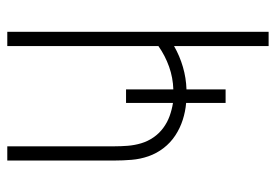

<svg xmlns="http://www.w3.org/2000/svg" viewBox="-138 -638 775 540"><g transform="rotate(-90 250.0 -367.5)"><path d="M391 0V-266Q363 -250 332 -241Q301 -232 269 -231V-121H231V-232Q207 -234 183.5 -241.5Q160 -249 139.5 -262.5Q119 -276 104 -295.5Q89 -315 81 -338Q73 -361 71 -385.5Q69 -410 69 -434V-735H109V-434Q109 -415 110.5 -396Q112 -377 117.5 -358.5Q123 -340 134 -324Q145 -308 160.5 -296.5Q176 -285 194 -278.5Q212 -272 231 -269V-401H269V-268Q302 -269 333 -280Q364 -291 391 -310V-735H431V0Z"/></g></svg>

Font: Iosevka Term Curly Extralight
Style: Regular
Weight: 200
Designer: Belleve Invis
Foundry: Belleve Invis
Version: Version 32.3.0